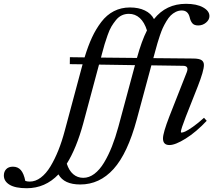

<svg xmlns="http://www.w3.org/2000/svg" viewBox="-296 -745 1130 1001"><path d="M122.6 216.8Q37.6 216.8 8.8 164.1Q-60.1 236.3 -156.7 236.3Q-215.8 236.3 -245.8 218.3Q-275.9 200.2 -275.9 169.9Q-275.9 149.9 -263.7 137Q-251.5 124 -228.5 124Q-203.1 124 -187.5 141.6Q-171.9 159.2 -164.1 198.2Q-153.8 201.7 -141.1 201.7Q-110.8 201.7 -83.3 180.9Q-55.7 160.2 -33 122.6Q-10.3 85 8.3 38.6Q26.9 -7.8 42 -64.9L132.3 -401.4Q132.8 -402.8 133.5 -405.5Q134.3 -408.2 134.8 -409.7L67.9 -410.6L68.4 -446.8L145 -445.8Q163.1 -505.4 183.6 -549.6Q204.1 -593.8 232.2 -630.6Q260.3 -667.5 297.9 -686.8Q335.4 -706.1 381.8 -706.1Q426.8 -706.1 459.2 -690.4Q491.7 -674.8 506.8 -645.5Q569.8 -725.1 673.8 -725.1Q729.5 -725.1 762.7 -706.5Q795.9 -688 795.9 -661.1Q795.9 -642.1 778.3 -627.2Q760.7 -612.3 737.3 -612.3Q715.8 -612.3 706.3 -624.3Q696.8 -636.2 692.9 -654.8Q684.1 -690.4 651.9 -690.4Q635.3 -690.4 620.1 -682.9Q605 -675.3 593.8 -664.1Q582.5 -652.8 571.3 -634Q560.1 -615.2 552.7 -599.1Q545.4 -583 537.4 -559.3Q529.3 -535.6 525.1 -520.5Q521 -505.4 514.6 -482.9L503.4 -441.9L712.9 -439.9Q743.2 -439.5 755.1 -431.2Q767.1 -422.9 767.1 -406.2Q767.1 -376 734.9 -293.9L672.4 -135.7Q647 -70.3 647 -57.6Q647 -53.7 650.4 -53.7Q656.7 -53.7 669.7 -59.3Q682.6 -64.9 709.5 -83.7Q736.3 -102.5 767.6 -130.9L781.7 -115.2Q726.6 -56.6 672.4 -22.7Q618.2 11.2 587.4 11.2Q553.7 11.2 553.7 -23.4Q553.7 -51.8 586.9 -137.7L677.2 -367.2Q690.9 -401.4 659.2 -401.9L493.2 -404.3L417 -122.1Q369.1 55.2 296.1 136Q223.1 216.8 122.6 216.8ZM235.4 -463.9 230.5 -444.8 418 -442.9Q442.4 -531.7 470.2 -586.4Q457 -628.9 432.9 -650.9Q408.7 -672.9 376 -672.9Q356 -672.9 339.1 -665Q322.3 -657.2 308.6 -640.4Q294.9 -623.5 284.9 -606.7Q274.9 -589.8 265.1 -562Q255.4 -534.2 249.5 -514.9Q243.7 -495.6 235.4 -463.9ZM138.2 -102.5Q102.5 28.3 52.2 108.4Q63.5 144 85.7 163.1Q107.9 182.1 138.2 182.1Q168.5 182.1 196 161.4Q223.6 140.6 246.3 103Q269 65.4 287.4 19Q305.7 -27.3 321.3 -84.5L407.7 -405.3L220.2 -408.2Z"/></svg>

Font: Elstob 10pt Medium
Style: Italic
Weight: 500
Italic angle: -20°
Designer: Peter S. Baker
Version: Version 1.015